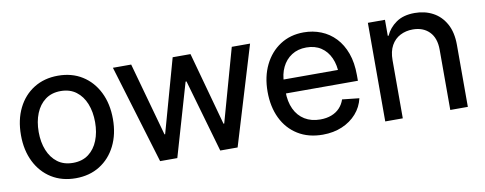

<svg xmlns="http://www.w3.org/2000/svg" viewBox="-52 -771 2563 1015"><g transform="rotate(-10 1229.5 -264.0)"><path d="M287.1 11.7Q213.4 11.7 157.7 -22.9Q102.1 -57.6 71.3 -119.6Q40.5 -181.6 40.5 -262.7Q40.5 -344.7 71.3 -407Q102.1 -469.2 157.7 -503.9Q213.4 -538.6 287.1 -538.6Q361.3 -538.6 416.7 -503.9Q472.2 -469.2 503.2 -407Q534.2 -344.7 534.2 -262.7Q534.2 -181.6 503.2 -119.6Q472.2 -57.6 416.7 -22.9Q361.3 11.7 287.1 11.7ZM287.1 -70.8Q336.4 -70.8 370.1 -95.9Q403.8 -121.1 421.1 -164.6Q438.5 -208 438.5 -262.7Q438.5 -318.4 421.1 -361.8Q403.8 -405.3 370.1 -430.7Q336.4 -456.1 287.1 -456.1Q238.3 -456.1 204.6 -430.9Q170.9 -405.8 153.3 -362.1Q135.7 -318.4 135.7 -262.7Q135.7 -207.5 153.3 -164.3Q170.9 -121.1 204.3 -95.9Q237.8 -70.8 287.1 -70.8Z M741.2 0 581.1 -529.3H679.2L788.6 -135.3H792L901.9 -529.3H997.6L1105.5 -136.7H1109.4L1219.2 -529.3H1317.4L1157.2 0H1064L951.7 -390.6H946.8L833.5 0Z M1613.3 11.7Q1536.1 11.7 1480 -23.2Q1423.8 -58.1 1394 -119.9Q1364.3 -181.6 1364.3 -262.2Q1364.3 -343.3 1394.8 -405.5Q1425.3 -467.8 1479.7 -503.2Q1534.2 -538.6 1606 -538.6Q1655.8 -538.6 1699.2 -521.2Q1742.7 -503.9 1775.4 -469.5Q1808.1 -435.1 1826.4 -384.5Q1844.7 -334 1844.7 -267.1V-236.8H1416V-311.5H1794.4L1752 -286.6Q1752 -337.4 1734.6 -376Q1717.3 -414.6 1684.8 -436Q1652.3 -457.5 1606.4 -457.5Q1560.5 -457.5 1527.3 -436Q1494.1 -414.6 1476.1 -377.2Q1458 -339.8 1458 -292.5V-247.1Q1458 -192.9 1476.8 -152.8Q1495.6 -112.8 1530.8 -91.3Q1565.9 -69.8 1614.3 -69.8Q1647.5 -69.8 1673.8 -79.8Q1700.2 -89.8 1718.3 -108.9Q1736.3 -127.9 1745.1 -154.3L1836.4 -144.5Q1825.7 -98.1 1794.7 -63Q1763.7 -27.8 1717.3 -8.1Q1670.9 11.7 1613.3 11.7Z M2043.9 -311.5V0H1949.7V-529.3H2041.5V-442.9L2045.9 -443.4Q2064 -483.9 2102.5 -510.7Q2141.1 -537.6 2202.1 -537.6Q2256.3 -537.6 2299.3 -514.6Q2342.3 -491.7 2367.7 -446Q2393.1 -400.4 2393.1 -332.5V0H2298.8V-323.2Q2298.8 -386.2 2265.6 -419.9Q2232.4 -453.6 2176.8 -453.6Q2139.6 -453.6 2109.4 -438Q2079.1 -422.4 2061.5 -390.9Q2043.9 -359.4 2043.9 -311.5Z"/></g></svg>

Font: Inter Cardless Tabular
Style: Regular
Weight: 400
Designer: Rasmus Andersson
Foundry: rsms
Version: Version 4.000;git-4fc901f